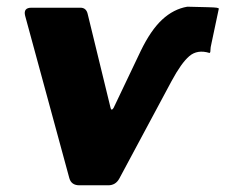

<svg xmlns="http://www.w3.org/2000/svg" viewBox="-20 -553 673 573"><path d="M217 0Q193 0 187 -21L55 -506Q49 -530 74 -530H220Q238 -530 242 -510L310 -231Q311 -226 313.5 -226Q316 -226 319 -231L400 -401Q430 -463 464 -494.5Q498 -526 539 -533Q580 -532 600 -531.5Q620 -531 626.5 -530Q633 -529 633 -527L611 -423Q608 -411 608 -403Q608 -395 605 -395Q569 -406 545 -385.5Q521 -365 492 -311L336 -20Q325 0 303 0Z"/></svg>

Font: Libre Franklin ExtraBold
Style: Italic
Weight: 800
Italic angle: -8°
Designer: Pablo Impallari, Rodrigo Fuenzalida, Nhung Nguyen
Foundry: Impallari Type
Version: Version 3.000